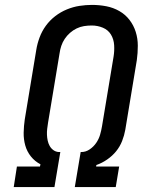

<svg xmlns="http://www.w3.org/2000/svg" viewBox="-20 -763 640 783"><path d="M36 0 49 -84H143L145 -93Q122 -105 106 -125Q90 -145 83 -170Q76 -195 76.5 -222Q77 -249 81 -276L128 -560Q132 -585 141.5 -610.5Q151 -636 167 -658Q183 -680 205 -697Q227 -714 252.5 -724.5Q278 -735 304 -739Q330 -743 355 -743Q385 -743 413.5 -737.5Q442 -732 466.5 -718Q491 -704 508 -682Q525 -660 533.5 -633Q542 -606 542 -576.5Q542 -547 538 -518L491 -234Q487 -211 478 -188Q469 -165 453.5 -146Q438 -127 417 -112.5Q396 -98 373 -90L372 -84H466L452 0H285L309 -143H312Q330 -143 346 -154Q362 -165 372.5 -180.5Q383 -196 388 -213Q393 -230 396 -248L443 -531Q447 -555 445.5 -579Q444 -603 432.5 -622Q421 -641 399.5 -650Q378 -659 354 -659Q354 -659 354 -659Q354 -659 354 -659Q338 -659 322.5 -656.5Q307 -654 292.5 -647Q278 -640 265.5 -629Q253 -618 244 -604.5Q235 -591 230 -576Q225 -561 223 -546L176 -263Q174 -250 172.5 -238Q171 -226 171.5 -213.5Q172 -201 174.5 -189.5Q177 -178 182.5 -168Q188 -158 197.5 -151Q207 -144 219 -143H226L202 0Z"/></svg>

Font: Iosevka Curly Slab MdEx
Style: Italic
Weight: 500
Width: 7
Italic angle: -9°
Monospace: yes
Designer: Belleve Invis
Foundry: Belleve Invis
Version: Version 11.0.0; ttfautohint (v1.8.3)